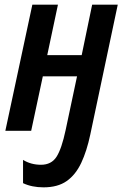

<svg xmlns="http://www.w3.org/2000/svg" viewBox="-20 -562 532 825"><path d="M167 243Q117 243 79 225V125Q113 146 156 146Q201 146 223 111.5Q245 77 262 -3L311 -234H164L114 0H3L119 -542H229L183 -325H331L376 -542H486L368 16Q353 87 329 138Q305 189 266.5 216Q228 243 167 243Z"/></svg>

Font: Noto Sans Condensed SemiBold
Style: Italic
Weight: 600
Width: 3
Italic angle: -12°
Designer: Monotype Design Team
Foundry: Monotype Imaging Inc.
Version: Version 2.013; ttfautohint (v1.8.4.7-5d5b)